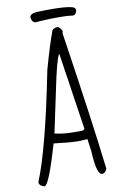

<svg xmlns="http://www.w3.org/2000/svg" viewBox="-111 -1079 701 1167"><g transform="rotate(-10 239.5 -495.5)"><path d="M309.6 -908.2Q324.2 -908.2 337.9 -879.9L335 -865.2Q419.9 -303.7 454.1 -9.8Q444.3 17.6 423.8 17.6Q389.6 17.6 382.8 -128.9L372.1 -206.1L318.4 -203.1Q267.6 -203.1 165 -215.8Q92.8 31.2 66.4 31.2H64.5Q33.2 22.5 33.2 0Q112.3 -193.4 205.1 -662.1Q245.1 -806.6 278.3 -895.5Q292 -908.2 309.6 -908.2ZM180.7 -274.4Q234.4 -261.7 293.9 -261.7H346.7Q357.4 -261.7 365.2 -270.5L293.9 -745.1H292Q272.5 -714.8 235.4 -532.2ZM202.1 -1020.5Q438.5 -1028.3 438.5 -997.1L441.4 -988.3Q433.6 -960.9 417 -960.9Q352.5 -970.7 206.1 -961.9L187.5 -960Q165 -960 159.2 -993.2Q159.2 -1016.6 202.1 -1020.5Z"/></g></svg>

Font: Sue Ellen Francisco 
Style: Regular
Weight: 400
Designer: Kimberly Geswein
Foundry: Kimberly Geswein
Version: Version 1.002 2007